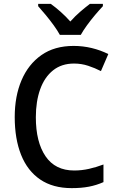

<svg xmlns="http://www.w3.org/2000/svg" viewBox="-20 -1054 608 991"><path d="M362 -726Q298 -726 254 -691Q210 -656 187.5 -593.5Q165 -531 165 -449Q165 -321 215 -247.5Q265 -174 363 -174Q402 -174 439.5 -182.5Q477 -191 514 -205V-114Q478 -98 439 -90.5Q400 -83 350 -83Q253 -83 187.5 -127.5Q122 -172 89 -254.5Q56 -337 56 -450Q56 -557 91 -639.5Q126 -722 193.5 -769.5Q261 -817 360 -817Q408 -817 453.5 -806Q499 -795 539 -775L501 -687Q470 -703 435 -714.5Q400 -726 362 -726ZM289 -874Q277 -896 257.5 -923Q238 -950 216.5 -976Q195 -1002 177 -1022V-1034H242Q266 -1017 292.5 -993.5Q319 -970 343 -943Q368 -971 393.5 -993Q419 -1015 444 -1034H511V-1022Q493 -1003 471 -977Q449 -951 429 -923.5Q409 -896 397 -874Z"/></svg>

Font: Noto Sans Telugu UI SemiCondensed Medium
Style: Regular
Weight: 500
Width: 4
Designer: Jelle Bosma - Monotype Design Team
Foundry: Monotype Imaging Inc.
Version: Version 2.005; ttfautohint (v1.8.4.7-5d5b)